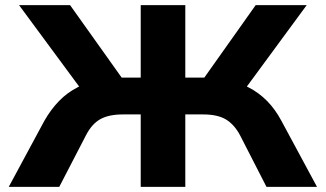

<svg xmlns="http://www.w3.org/2000/svg" viewBox="-20 -725 1264 745"><path d="M14 0 152 -256Q177 -300 209 -333Q241 -366 282.5 -387Q324 -408 378 -417L302 -369L54 -705H252L467 -403L436 -424H526V-705H699V-424H789L758 -403L972 -705H1170L923 -369L847 -417Q901 -408 942.5 -387Q984 -366 1016 -333.5Q1048 -301 1072 -256L1210 0H1014L912 -199Q890 -241 857.5 -261Q825 -281 768 -281H699V0H526V-281H457Q402 -281 369 -262.5Q336 -244 313 -199L210 0Z"/></svg>

Font: Nunito Sans 7pt SemiExpanded ExtraBold
Style: Regular
Weight: 800
Width: 6
Designer: Vernon Adams
Foundry: Vernon Adams
Version: Version 3.101;gftools[0.9.27]